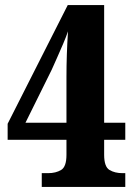

<svg xmlns="http://www.w3.org/2000/svg" viewBox="-20 -734 531 754"><path d="M144 0V-54H169Q199 -54 220 -66.5Q241 -79 241 -126V-185H10V-248L246 -714H389V-252H472V-185H389V-126Q389 -79 410 -66.5Q431 -54 461 -54H472V0ZM80 -252H241V-432Q241 -476 242.5 -520Q244 -564 247 -611Q240 -590 228 -562Q216 -534 204 -507Q192 -480 183 -460Z"/></svg>

Font: Noto Serif Tamil Condensed ExtraBold
Style: Regular
Weight: 800
Width: 3
Designer: Indian Type Foundry, Tom Grace, and the Monotype Design Team
Foundry: Monotype Imaging Inc.
Version: Version 2.004; ttfautohint (v1.8.4.7-5d5b)